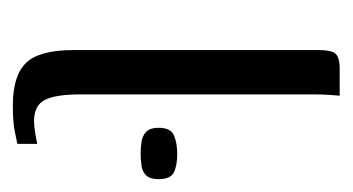

<svg xmlns="http://www.w3.org/2000/svg" viewBox="-145 -400 549 299"><g transform="rotate(90 129.5 -250.5)"><path d="M144 4Q98 4 78 -16.5Q58 -37 58 -90V-472Q58 -484 60 -491.5Q62 -499 68.5 -502Q75 -505 87 -505H129Q129 -504 128 -492Q127 -480 127 -462V-101Q127 -63 135.5 -46Q144 -29 169 -29Q176 -29 188 -31Q200 -33 204 -34V-3Q198 -2 184.5 1Q171 4 144 4ZM179 -223Q179 -242 191 -247Q203 -252 220 -252Q237 -252 248 -247Q259 -242 259 -223Q259 -210 253.5 -204Q248 -198 239 -196.5Q230 -195 219 -195Q209 -195 200 -196.5Q191 -198 185 -204Q179 -210 179 -223Z"/></g></svg>

Font: Genos Thin
Style: Regular
Weight: 400
Version: Version 1.010